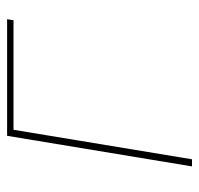

<svg xmlns="http://www.w3.org/2000/svg" viewBox="-30 -530 560 540"><g transform="rotate(-90 250.0 -260.0)"><path d="M52 0 138 -520H466L463 -502H155L72 0Z"/></g></svg>

Font: Iosevka Thin Oblique
Style: Regular
Weight: 100
Italic angle: -9°
Monospace: yes
Designer: Belleve Invis
Foundry: Belleve Invis
Version: Version 32.5.0; ttfautohint (v1.8.4)